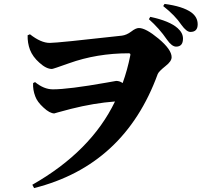

<svg xmlns="http://www.w3.org/2000/svg" viewBox="-20 -873 1040 980"><path d="M133 -698Q189 -654 234 -654Q274 -654 602 -691Q626 -694 650 -712Q673 -730 689 -730Q724 -730 789 -676Q856 -620 856 -581Q856 -560 825 -536Q790 -508 785 -495Q615 -29 154 87L145 70Q444 -100 567 -355Q460 -347 341 -317Q254 -294 258 -294Q234 -294 202 -324Q170 -353 160 -381Q147 -415 149 -449L159 -454Q204 -417 250 -417Q330 -417 522 -451Q569 -460 573 -460Q591 -460 606 -449Q630 -515 645 -590Q648 -601 637 -601Q474 -601 332 -550Q251 -521 245 -521Q216 -521 181 -553Q147 -583 133 -619Q120 -654 121 -693ZM747 -787Q846 -766 887 -729Q914 -705 914 -676Q914 -635 879 -635Q857 -635 832 -671Q793 -728 740 -775ZM820 -853Q912 -841 956 -810Q989 -786 989 -749Q989 -710 952 -710Q932 -710 906 -746Q874 -794 813 -842Z"/></svg>

Font: Source Han Serif CN Heavy
Style: Regular
Weight: 900
Designer: Ryoko NISHIZUKA  (kana & ideographs); Frank Grießhammer (Latin, Greek & Cyrillic); Wenlong ZHANG  (bopomofo); Sandoll Co
Foundry: Adobe Systems Incorporated
Version: Version 1.000;PS 1;hotconv 16.6.53;makeotf.lib2.5.65590